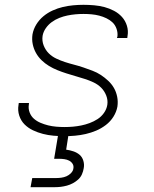

<svg xmlns="http://www.w3.org/2000/svg" viewBox="-20 -558 640 798"><path d="M248 8Q225 8 202.5 6Q180 4 158.5 -1.5Q137 -7 117 -16.5Q97 -26 82 -41Q67 -56 60 -77.5Q53 -99 57 -122Q57 -124 57.5 -126Q58 -128 58 -130H101Q100 -128 100 -127Q100 -126 100 -124Q97 -107 103 -91Q109 -75 121 -64.5Q133 -54 148.5 -47.5Q164 -41 180 -37Q196 -33 213.5 -31.5Q231 -30 248 -30Q266 -30 283 -31.5Q300 -33 317.5 -36.5Q335 -40 352.5 -46.5Q370 -53 385.5 -63Q401 -73 412 -88.5Q423 -104 426 -122Q429 -142 421.5 -161Q414 -180 400.5 -193.5Q387 -207 369 -215.5Q351 -224 332 -230Q313 -236 294 -241.5Q275 -247 256 -253Q237 -259 218.5 -266.5Q200 -274 183.5 -284Q167 -294 153 -307.5Q139 -321 129.5 -338Q120 -355 116 -374.5Q112 -394 115 -415Q119 -437 131 -456.5Q143 -476 160.5 -490.5Q178 -505 199 -514.5Q220 -524 241.5 -529Q263 -534 284.5 -536Q306 -538 327 -538Q349 -538 371.5 -536Q394 -534 414.5 -528.5Q435 -523 454 -513Q473 -503 487 -487.5Q501 -472 507.5 -451Q514 -430 510 -408Q510 -406 509.5 -404Q509 -402 509 -400H466Q467 -402 467 -403.5Q467 -405 468 -406Q470 -422 464.5 -438Q459 -454 448 -464.5Q437 -475 422.5 -482Q408 -489 392.5 -493Q377 -497 360.5 -498.5Q344 -500 327 -500Q310 -500 293.5 -498.5Q277 -497 260 -493.5Q243 -490 226.5 -483.5Q210 -477 195.5 -466.5Q181 -456 170.5 -441Q160 -426 157 -409Q154 -388 161.5 -369Q169 -350 182.5 -336.5Q196 -323 214 -314.5Q232 -306 250.5 -300Q269 -294 288.5 -289Q308 -284 327 -277.5Q346 -271 364.5 -264Q383 -257 399 -246.5Q415 -236 429.5 -222.5Q444 -209 453.5 -192.5Q463 -176 467 -156Q471 -136 468 -115Q464 -93 451.5 -73Q439 -53 420 -38.5Q401 -24 379.5 -15Q358 -6 336 -1Q314 4 292 6Q270 8 248 8ZM107 220 114 182H214Q224 182 235 180.5Q246 179 256.5 174.5Q267 170 275.5 161Q284 152 285 142Q287 131 281.5 122.5Q276 114 267 109.5Q258 105 247.5 103.5Q237 102 227 102H205L222 0H265L255 64Q270 66 285 71Q300 76 311 85.5Q322 95 326.5 110.5Q331 126 328 141Q326 154 320.5 166.5Q315 179 305 188Q295 197 283 203.5Q271 210 258 213.5Q245 217 232.5 218.5Q220 220 207 220Z"/></svg>

Font: Iosevka Curly XLtEx
Style: Italic
Weight: 200
Width: 7
Italic angle: -9°
Monospace: yes
Designer: Belleve Invis
Foundry: Belleve Invis
Version: Version 11.1.0; ttfautohint (v1.8.3)